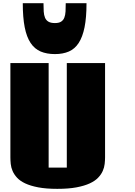

<svg xmlns="http://www.w3.org/2000/svg" viewBox="-20 -1179 856 1218"><path d="M288.6 -115.7H403.8V-778.8H646.5V-181.2Q646.5 -161.6 644 -139.2Q641.6 -116.7 631.8 -94.5Q622.1 -72.3 602.5 -51.8Q583 -31.2 549.3 -15.6Q515.6 0 465.3 9.5Q415 19 343.3 19Q272.5 19 222.7 9.5Q172.9 0 139.9 -15.6Q106.9 -31.2 88.1 -51.8Q69.3 -72.3 59.8 -94.5Q50.3 -116.7 48.1 -139.2Q45.9 -161.6 45.9 -181.2V-778.8H288.6ZM328.6 -835.9Q276.4 -835.9 237.8 -852.3Q199.2 -868.7 174.1 -906.5Q148.9 -944.3 136.7 -1006.1Q124.5 -1067.9 124.5 -1158.7H255.9Q255.9 -1129.4 257.3 -1106.2Q258.8 -1083 265.6 -1066.7Q272.5 -1050.3 287.4 -1041.5Q302.2 -1032.7 328.6 -1032.7Q353.5 -1032.7 367.4 -1041.5Q381.3 -1050.3 387.9 -1066.7Q394.5 -1083 395.8 -1106.4Q397 -1129.9 397 -1158.7H528.8Q528.8 -1067.9 516.4 -1006.1Q503.9 -944.3 479.2 -906.5Q454.6 -868.7 417 -852.3Q379.4 -835.9 328.6 -835.9Z"/></svg>

Font: Coda Caption ExtraBold
Style: Regular
Weight: 800
Designer: vernon adams
Foundry: vernon adams
Version: Version 1.002